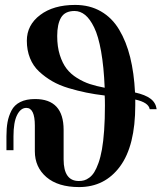

<svg xmlns="http://www.w3.org/2000/svg" viewBox="-20 -740 650 772"><path d="M609.9 -300.8H582Q577.6 -328.1 523.9 -339.8V-316.9Q523.9 -153.8 462.6 -70.8Q401.4 12.2 297.9 12.2Q213.4 12.2 166.7 -27.8Q120.1 -67.9 120.1 -131.8V-234.9Q120.1 -306.2 85.9 -306.2Q63 -306.2 48.6 -277.3Q34.2 -248.5 34.2 -191.9V-136.2H5.9V-191.9Q5.9 -224.6 10.3 -248.8Q14.6 -272.9 26.1 -295.4Q37.6 -317.9 61.5 -329.8Q85.4 -341.8 121.1 -341.8Q235.8 -341.8 235.8 -217.8V-99.1Q235.8 -12.2 296.9 -12.2Q308.6 -12.2 318.4 -14.9Q328.1 -17.6 339.4 -25.9Q350.6 -34.2 359.1 -47.9Q367.7 -61.5 376 -84.7Q384.3 -107.9 389.9 -139.2Q395.5 -170.4 398.7 -215.3Q401.9 -260.3 401.9 -315.9Q401.9 -342.8 400.9 -356Q360.8 -360.8 327.1 -367.7Q293.5 -374.5 255.9 -385.7Q218.3 -397 189.7 -413.6Q161.1 -430.2 137.2 -452.4Q113.3 -474.6 100.6 -506.3Q87.9 -538.1 87.9 -576.2Q87.9 -639.2 141.4 -679.7Q194.8 -720.2 282.2 -720.2Q340.8 -720.2 385.7 -694.3Q430.7 -668.5 459.2 -620.6Q487.8 -572.8 503.4 -509.8Q519 -446.8 522.9 -368.2Q564.5 -358.9 585.4 -343Q606.4 -327.1 609.9 -300.8ZM400.9 -387.2Q397.5 -471.7 386.5 -533.4Q375.5 -595.2 358.6 -629.6Q341.8 -664.1 322.3 -679.9Q302.7 -695.8 279.8 -695.8Q241.2 -695.8 225.6 -669.4Q210 -643.1 210 -595.2Q210 -552.2 220.5 -519Q231 -485.8 247.6 -464.1Q264.2 -442.4 289.8 -426.5Q315.4 -410.6 341.3 -402.1Q367.2 -393.6 400.9 -387.2Z"/></svg>

Font: Flanker Steampunk
Style: Bold
Weight: 700
Designer: Alexey Kryukov, Leonardo Di Lena
Foundry: Alexey Kryukov, Leonardo Di Lena
Version: 1.210